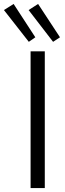

<svg xmlns="http://www.w3.org/2000/svg" viewBox="-71 -953 331 973"><path d="M84 0V-693H156V0ZM198 -741 74 -902 122 -933 233 -764ZM75 -741 -51 -902 -2 -933 108 -764Z"/></svg>

Font: Ubuntu Sans Condensed
Style: Regular
Weight: 400
Width: 3
Designer: Dalton Maag Ltd
Foundry: Dalton Maag Ltd
Version: Version 1.006; ttfautohint (v1.8.4.7-5d5b)